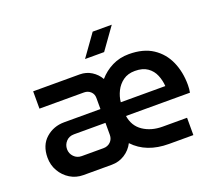

<svg xmlns="http://www.w3.org/2000/svg" viewBox="-118 -861 1149 1021"><g transform="rotate(-20 456.5 -350.0)"><path d="M190 0Q149 0 115.5 -20.5Q82 -41 62 -75.5Q42 -110 42 -152Q42 -222 85.5 -260.5Q129 -299 190 -299H395V-362Q395 -384 380 -398Q365 -412 343 -412H91V-510H354Q391 -510 420.5 -491.5Q450 -473 467 -443Q498 -479 541 -500.5Q584 -522 636 -522Q718 -522 771 -487Q824 -452 850 -393Q876 -334 876 -261Q876 -237 872 -218H510Q519 -159 564.5 -128.5Q610 -98 674 -98H812V0H674Q547 0 475 -77Q457 -42 424 -21Q391 0 350 0ZM509 -296H761Q759 -328 746.5 -358.5Q734 -389 707 -408Q680 -427 636 -427Q596 -427 569 -407.5Q542 -388 527 -358Q512 -328 509 -296ZM216 -98H339Q363 -98 379 -113.5Q395 -129 395 -153V-221H217Q189 -221 172 -202.5Q155 -184 155 -159Q155 -134 172.5 -116Q190 -98 216 -98ZM409 -577 497 -700H605L517 -577Z"/></g></svg>

Font: MuseoModerno Medium
Style: Regular
Weight: 500
Designer: Pablo Cosgaya, Héctor Gatti, Marcela Romero, and the Authors of The MuseoModerno Project.
Foundry: Omnibus-Type Team
Version: Version 1.001